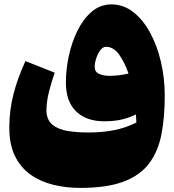

<svg xmlns="http://www.w3.org/2000/svg" viewBox="-20 -602 811 895"><path d="M748 -155.3Q748 -54.7 732.4 24.9Q716.8 104.5 674.8 160.2Q632.8 215.8 555.2 244.9Q477.5 273.9 354 273.9Q287.6 273.9 228 259.3Q168.5 244.6 122.3 211.9Q76.2 179.2 49.8 125.5Q23.4 71.8 23.4 -6.8Q23.4 -88.4 43 -163.8Q62.5 -239.3 98.6 -317.4L234.9 -263.2Q221.2 -223.1 209.7 -179.9Q198.2 -136.7 196.3 -90.8Q196.3 -43.5 224.4 -20.8Q252.4 2 297.1 8.8Q341.8 15.6 391.1 15.6Q453.6 15.6 508.8 5.4Q564 -4.9 615.7 -30.8Q615.2 -40 614.7 -49.1Q614.3 -58.1 613.3 -68.8Q586.4 -54.2 549.6 -45.4Q512.7 -36.6 466.3 -36.6Q382.3 -36.6 334.7 -82.8Q287.1 -128.9 287.1 -217.8Q287.1 -276.4 300.5 -340.1Q314 -403.8 340.8 -458.5Q367.7 -513.2 407.5 -547.4Q447.3 -581.5 500 -581.5Q555.2 -581.5 600.8 -546.1Q646.5 -510.7 679.4 -450.2Q712.4 -389.6 730.2 -313.5Q748 -237.3 748 -155.3ZM579.1 -259.3Q561 -311.5 535.2 -347.7Q509.3 -383.8 474.1 -383.8Q459.5 -383.8 447.5 -367.7Q435.5 -351.6 428.5 -329.8Q421.4 -308.1 421.4 -291Q421.4 -266.6 441.9 -257.6Q462.4 -248.5 490.7 -248.5Q513.7 -248.5 536.6 -251.5Q559.6 -254.4 579.1 -259.3Z"/></svg>

Font: Pinar-DS3-FD Black
Style: Regular
Weight: 900
Designer: Amin Abedi
Version: Version 3.000